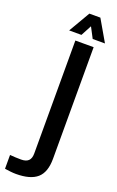

<svg xmlns="http://www.w3.org/2000/svg" viewBox="-259 -812 652 1066"><g transform="rotate(20 67.0 -279.0)"><path d="M-8.5 209Q-23.5 209 -41.5 207Q-59.5 205 -75 202.5V121Q-62 122.5 -42.8 123.2Q-23.5 124 -9 124Q20 124 34.2 110.5Q48.5 97 48.5 67.5V-600H156.5V59.5Q156.5 139 116.5 174Q76.5 209 -8.5 209ZM-3 -641 70.5 -767H135.5L208.5 -641H136L103 -704L69.5 -641Z"/></g></svg>

Font: Big Shoulders Display Thin
Style: Bold
Weight: 700
Version: Version 2.002